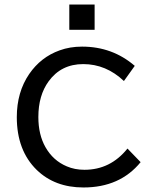

<svg xmlns="http://www.w3.org/2000/svg" viewBox="-20 -786 680 848"><path d="M286.1 -654.3V-766.1H397.9V-654.3ZM543 -129.9 601.1 -69.8Q509.8 42 348.6 42Q222.2 42 142.1 -35.6Q54.2 -121.6 54.2 -268.6Q54.2 -378.9 108.9 -459Q160.2 -533.7 243.2 -563.5Q288.6 -580.1 342.3 -580.1Q476.6 -580.1 575.2 -495.1L527.3 -428.2Q448.2 -502.9 347.7 -502.9Q250 -502.9 194.8 -426.8Q149.4 -364.7 149.4 -269Q149.4 -191.4 180.7 -136.2Q214.4 -76.7 274.9 -51.3Q310.1 -36.1 353 -36.1Q467.8 -36.1 543 -129.9Z"/></svg>

Font: BIZ UDPGothic
Style: Regular
Weight: 400
Designer: TypeBank Co., Ltd.
Foundry: Morisawa Inc.
Version: Version 1.051